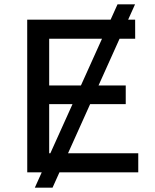

<svg xmlns="http://www.w3.org/2000/svg" viewBox="-20 -790 710 880"><path d="M518.6 -770H598.9L220.9 70H139.7ZM104.7 -700H599.4L599.6 -612.4H205.4V-87.6H613.7V0H104.9ZM197 -398.4H556.3V-312.6H197Z"/></svg>

Font: iiserrat Thin
Style: Regular
Weight: 100
Designer: Akira Ohta
Foundry: Akira Ohta
Version: Version 1.200;Glyphs 3.3.1 (3343)